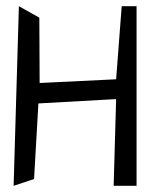

<svg xmlns="http://www.w3.org/2000/svg" viewBox="-20 -600 485 620"><path d="M347 0H421V-580H373L355 -344L108 -332L107 -543L41 -580L24 0L90 -22L104 -266L355 -280Z"/></svg>

Font: Stormblade
Style: Regular
Weight: 400
Designer: Mew Too
Foundry: Cannot Into Space Fonts
Version: Version 0.77